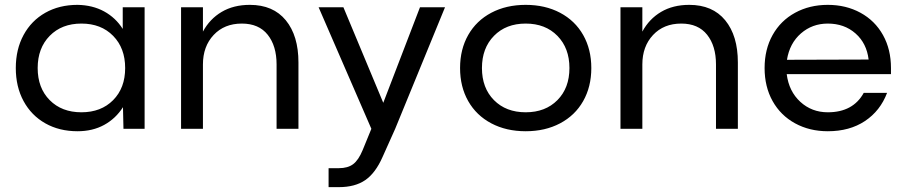

<svg xmlns="http://www.w3.org/2000/svg" viewBox="-20 -530 3731 790"><path d="M486 -89Q456 -42 408.5 -16Q361 10 299 10Q224 10 166.5 -22.5Q109 -55 77 -114Q45 -173 45 -250Q45 -327 77 -386Q109 -445 166.5 -477.5Q224 -510 299 -510Q361 -509 408.5 -483Q456 -457 485 -411V-500H575V0H488ZM495 -250Q495 -332 445.5 -382.5Q396 -433 315 -433Q234 -433 184.5 -382.5Q135 -332 135 -250Q135 -168 184.5 -118Q234 -68 315 -68Q396 -68 445.5 -118Q495 -168 495 -250Z M725 -500H815V-400Q843 -452 892 -481Q941 -510 1008 -510Q1104 -510 1156 -446.5Q1208 -383 1208 -273V0H1118V-265Q1118 -341 1081.5 -387Q1045 -433 975 -433Q903 -433 859 -386Q815 -339 815 -265V0H725Z M1332 162H1374Q1411 162 1433 145.5Q1455 129 1472 88L1508 0L1291 -500H1393L1557 -107L1708 -500H1811L1606 0L1554 116Q1525 182 1483 211Q1441 240 1374 240H1332Z M2413 -250Q2413 -173 2379.5 -114Q2346 -55 2284.5 -22.5Q2223 10 2143 10Q2063 10 2001.5 -22.5Q1940 -55 1906.5 -114Q1873 -173 1873 -250Q1873 -327 1906.5 -386Q1940 -445 2001.5 -477.5Q2063 -510 2143 -510Q2223 -510 2284.5 -477.5Q2346 -445 2379.5 -386Q2413 -327 2413 -250ZM2323 -250Q2323 -332 2273.5 -382.5Q2224 -433 2143 -433Q2062 -433 2012.5 -382.5Q1963 -332 1963 -250Q1963 -168 2012.5 -118Q2062 -68 2143 -68Q2224 -68 2273.5 -118Q2323 -168 2323 -250Z M2533 -500H2623V-400Q2651 -452 2700 -481Q2749 -510 2816 -510Q2912 -510 2964 -446.5Q3016 -383 3016 -273V0H2926V-265Q2926 -341 2889.5 -387Q2853 -433 2783 -433Q2711 -433 2667 -386Q2623 -339 2623 -265V0H2533Z M3386 -510Q3461 -510 3520.5 -477.5Q3580 -445 3613 -386Q3646 -327 3646 -250V-225H3217Q3226 -154 3273 -111Q3320 -68 3386 -68Q3490 -68 3534 -148H3630Q3602 -74 3539 -32Q3476 10 3386 10Q3311 10 3251.5 -22.5Q3192 -55 3159 -114Q3126 -173 3126 -250Q3126 -327 3159 -386Q3192 -445 3251.5 -477.5Q3311 -510 3386 -510ZM3554 -285Q3546 -352 3500 -392.5Q3454 -433 3386 -433Q3322 -433 3275.5 -392.5Q3229 -352 3218 -284Z"/></svg>

Font: Goli
Style: Regular
Weight: 400
Designer: jaikishan Patel
Foundry: MagicType
Version: Version 1.000